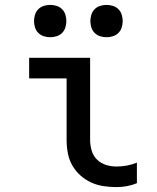

<svg xmlns="http://www.w3.org/2000/svg" viewBox="-20 -756 640 784"><path d="M456 8Q429 8 402.5 4Q376 0 352 -11Q328 -22 308 -40Q288 -58 275 -81Q262 -104 257 -130.5Q252 -157 252 -184V-436H99V-520H348V-184Q348 -162 354.5 -140.5Q361 -119 376.5 -104Q392 -89 413 -82.5Q434 -76 456 -76Q477 -76 498.5 -80Q520 -84 539 -92V-8Q520 0 498.5 4Q477 8 456 8ZM415 -604Q402 -604 389 -608Q376 -612 366.5 -621.5Q357 -631 353 -644Q349 -657 349 -670Q349 -683 353 -696Q357 -709 366.5 -718.5Q376 -728 389 -732Q402 -736 415 -736Q428 -736 441 -732Q454 -728 463.5 -718.5Q473 -709 477 -696Q481 -683 481 -670Q481 -657 477 -644Q473 -631 463.5 -621.5Q454 -612 441 -608Q428 -604 415 -604ZM185 -604Q172 -604 159 -608Q146 -612 136.5 -621.5Q127 -631 123 -644Q119 -657 119 -670Q119 -683 123 -696Q127 -709 136.5 -718.5Q146 -728 159 -732Q172 -736 185 -736Q198 -736 211 -732Q224 -728 233.5 -718.5Q243 -709 247 -696Q251 -683 251 -670Q251 -657 247 -644Q243 -631 233.5 -621.5Q224 -612 211 -608Q198 -604 185 -604Z"/></svg>

Font: Iosevka Fixed Curly Md Ex
Style: Regular
Weight: 500
Width: 7
Monospace: yes
Designer: Belleve Invis
Foundry: Belleve Invis
Version: Version 30.1.2